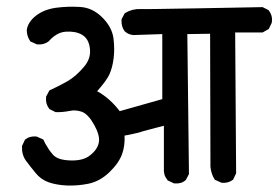

<svg xmlns="http://www.w3.org/2000/svg" viewBox="-20 -592 847 584"><path d="M652.8 -36.6 635.3 -44.4 633.8 -44.9 632.8 -46.4Q627.4 -54.7 624.3 -64.2Q621.1 -73.7 620.1 -84.5V-85L619.1 -489.3H615.2L549.8 -488.3L554.7 -64.5V-63L554.2 -61.5L545.4 -44.9L544.9 -44.4L543.9 -43.5Q531.2 -32.2 510.3 -34.2H509.3L508.3 -34.7L491.7 -42.5L490.2 -43L489.7 -43.9Q486.3 -48.3 483.9 -52.5Q481.4 -56.6 480.2 -61.3Q479 -65.9 478.5 -70.8V-71.3V-209.5Q467.3 -206.5 456.8 -203.9Q446.3 -201.2 436.3 -198.5Q426.3 -195.8 417 -193.4Q414.1 -192.4 410.9 -191.4Q407.7 -190.4 404.5 -189.5Q401.4 -188.5 397.9 -187.7Q394.5 -187 391.4 -186.3Q388.2 -185.5 384.8 -184.8Q381.3 -184.1 378.2 -183.3Q375 -182.6 371.6 -181.9Q368.2 -181.2 365 -180.7Q361.8 -180.2 358.9 -179.7Q360.4 -148.9 351.6 -124Q341.8 -96.2 313 -68.4Q284.2 -40.5 249 -33.2Q215.3 -26.4 183.1 -27.8Q151.4 -29.3 127.9 -37.6Q104 -45.9 87.4 -66.9Q71.3 -86.4 59.1 -103Q45.9 -121.1 46.9 -146.5V-147.9L47.4 -148.9L55.2 -165.5L55.7 -167L56.6 -167.5Q70.3 -178.7 90.3 -176.8H91.3L92.3 -176.3L109.9 -168.5L111.8 -167.5L112.8 -165.5Q114.3 -162.6 115.5 -159.9Q116.7 -157.2 118.2 -154.5Q119.6 -151.9 121.3 -149.4Q123 -147 124.5 -144.3Q126 -141.6 127.4 -139.4Q128.9 -137.2 130.6 -134.8Q132.3 -132.3 134 -130.1Q135.7 -127.9 137.5 -126Q139.2 -124 140.6 -122.1Q147.5 -113.8 160.9 -109.1Q174.3 -104.5 194.3 -104Q234.4 -102.5 255.9 -121.1Q267.1 -130.4 273.2 -140.1Q279.3 -149.9 280.8 -160.2Q284.2 -180.7 266.1 -212.9Q248 -245.1 229 -252Q209.5 -258.8 190.9 -254.4Q180.2 -252.4 169.9 -251.5Q159.7 -250.5 149.9 -251H148.9L147.9 -251.5L132.3 -259.3L130.9 -259.8L130.4 -260.7Q118.2 -275.4 120.1 -296.4V-297.9L120.6 -298.8L129.4 -315.4L130.4 -316.9L132.3 -317.9Q160.2 -330.6 186.5 -345.7Q211.9 -360.8 235.4 -388.7Q246.6 -401.9 251 -415.8Q255.4 -429.7 253.4 -444.8Q251.5 -460.4 245.4 -470.5Q239.3 -480.5 229.5 -486.3Q219.2 -492.2 206.8 -494.4Q194.3 -496.6 180.2 -495.6Q170.9 -495.1 162.1 -491.7Q153.3 -488.3 144.8 -481.9Q136.2 -475.6 128.4 -466.8L127.9 -466.3L127.4 -465.8Q112.8 -455.1 93.3 -457H92.3L91.3 -457.5L73.7 -465.3L72.3 -465.8L71.3 -467.8Q61.5 -482.4 61.5 -500V-500.5V-501Q63 -512.7 70.1 -523.7Q77.1 -534.7 88.9 -543.9Q112.8 -563 150.4 -568.4Q187.5 -573.2 224.1 -570.8Q262.2 -568.4 292 -538.1Q320.8 -508.8 325.2 -475.1Q329.1 -443.4 325.7 -415.5Q322.3 -387.2 313 -366.2Q308.6 -356.4 299.1 -343.5Q289.6 -330.6 275.4 -314.5Q313 -294.4 344.2 -253.9L473.6 -290.5V-488.3L386.7 -485.4H386.2Q371.6 -486.3 360.8 -495.6L359.9 -496.1L359.4 -496.6Q348.6 -510.7 349.6 -531.7V-532.7L350.1 -534.2L358.9 -550.8L359.9 -552.2L361.3 -552.7Q382.3 -565.4 407.2 -564.5Q414.6 -564 458 -564.7Q501.5 -565.4 581.8 -566.7Q662.1 -567.9 777.3 -570.3H778.8L779.8 -569.8L795.4 -562L796.9 -561.5L797.4 -560.1Q810.1 -544.4 806.6 -523.4V-522.5L806.2 -522L798.3 -505.4L797.4 -503.4L795.9 -502.9L780.3 -494.1L778.8 -493.2H777.3H695.3L698.2 -66.4V-64.9L697.8 -64L689.9 -47.4L689.5 -45.9L688 -44.9Q681.2 -39.6 672.6 -37.4Q664.1 -35.2 654.8 -36.1H653.8Z"/></svg>

Font: NaikaiFont
Style: SemiBold
Weight: 600
Version: Version 1.89